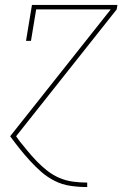

<svg xmlns="http://www.w3.org/2000/svg" viewBox="-20 -550 540 775"><path d="M331 205Q297 205 263.5 200Q230 195 200.5 180Q171 165 147 144Q123 123 101.5 99.5Q80 76 60 51Q40 26 21 0L427 -512H126L105 -385H85L109 -530H454L451 -512L45 0L60 21Q77 42 94.5 63Q112 84 131 103.5Q150 123 172 140Q194 157 219.5 168Q245 179 273.5 183Q302 187 331 187H332V205Z"/></svg>

Font: Iosevka Slab Thin Oblique
Style: Regular
Weight: 100
Italic angle: -9°
Monospace: yes
Designer: Belleve Invis
Foundry: Belleve Invis
Version: Version 11.1.0; ttfautohint (v1.8.3)